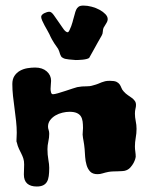

<svg xmlns="http://www.w3.org/2000/svg" viewBox="-20 -679 543 699"><path d="M477.1 -210Q477.1 -193.4 474.1 -177.2Q471.2 -161.1 471.2 -146Q471.2 -136.2 472.7 -126.7Q474.1 -117.2 474.1 -107.9Q474.1 -106 472.2 -99.6Q470.2 -93.3 466.1 -85.4Q461.9 -77.6 455.3 -70.1Q448.7 -62.5 439.9 -59.1Q434.1 -56.6 426.5 -56.2Q418.9 -55.7 410.4 -55.4Q401.9 -55.2 392.8 -54.9Q383.8 -54.7 375 -53.2Q362.8 -50.8 353.8 -47.9Q344.7 -44.9 335 -44.9Q317.4 -44.9 308.3 -54.4Q299.3 -64 295.2 -78.1Q291 -92.3 290 -107.9Q289.1 -123.5 288.1 -136.2Q286.6 -152.8 284.2 -165.3Q281.7 -177.7 280.8 -189Q280.8 -195.8 281.5 -201.7Q282.2 -207.5 282.2 -212.9Q282.2 -225.6 280.8 -236.6Q279.3 -247.6 274.4 -255.4Q269.5 -263.2 259.5 -267.6Q249.5 -272 232.9 -272Q221.2 -272 207.5 -268.8Q193.8 -265.6 182.1 -258.8Q170.4 -252 162.6 -241.7Q154.8 -231.4 154.8 -217.8Q154.8 -212.4 157 -206.1Q159.2 -199.7 159.2 -191.9Q159.2 -178.2 156 -163.8Q152.8 -149.4 152.8 -136.2Q152.8 -115.7 156 -98.1Q159.2 -80.6 159.2 -67.9Q159.2 -50.8 157.5 -38.1Q155.8 -25.4 150.9 -17.1Q146 -8.8 137 -4.4Q127.9 0 113.8 0Q91.3 0 79.1 -10.7Q66.9 -21.5 66.9 -43.9Q66.9 -52.2 67.4 -61.3Q67.9 -70.3 67.9 -80.1Q67.9 -93.3 64.9 -102.1Q62 -110.8 57.9 -119.1Q53.7 -127.4 49.1 -137Q44.4 -146.5 41 -161.1Q40 -162.6 40 -164.6Q40 -166.5 40 -168.9Q40 -174.3 40.5 -181.4Q41 -188.5 41 -195.8Q41 -215.3 38.6 -237.8Q36.1 -260.3 33 -283.7Q29.8 -307.1 27.3 -329.8Q24.9 -352.5 24.9 -373Q24.9 -391.1 32.7 -402.8Q40.5 -414.6 52.7 -421.4Q64.9 -428.2 79.6 -430.7Q94.2 -433.1 107.9 -433.1Q134.3 -433.1 150.1 -419.2Q166 -405.3 166 -384.8Q166 -377.9 165 -370.4Q164.1 -362.8 164.1 -355Q164.1 -349.6 165.8 -342.8Q167.5 -335.9 172.9 -335.9Q178.2 -335.9 191.2 -339.6Q204.1 -343.3 218.5 -348.1Q232.9 -353 245.1 -356.9Q257.3 -360.8 261.2 -361.8Q279.8 -365.2 293.5 -364.7Q307.1 -364.3 318.8 -368.2Q330.1 -371.1 337.2 -374Q344.2 -377 350.3 -379.4Q356.4 -381.8 363 -383.3Q369.6 -384.8 379.9 -384.8Q396.5 -384.8 404.1 -381.1Q411.6 -377.4 415.5 -371.8Q419.4 -366.2 421.9 -359.4Q424.3 -352.5 430.2 -346.2Q437.5 -337.9 445.6 -332.5Q453.6 -327.1 460.2 -322.3Q466.8 -317.4 470.9 -311.5Q475.1 -305.7 475.1 -296.9Q475.1 -290 473.1 -282.7Q471.2 -275.4 471.2 -265.1Q471.2 -252.4 474.1 -238.3Q477.1 -224.1 477.1 -210ZM372.1 -609.4Q372.1 -602.1 366.5 -593.5Q360.8 -585 356.9 -577.6Q354.5 -570.8 354.2 -563.2Q354 -555.7 350.1 -549.3Q343.8 -538.1 335.9 -524.4Q328.1 -510.7 321.3 -498Q313 -483.4 304.7 -468.3Q301.8 -465.8 294.9 -464.1Q288.1 -462.4 280.5 -461.7Q272.9 -460.9 266.1 -460.7Q259.3 -460.4 255.9 -460.4Q251.5 -460.9 244.6 -461.4Q237.8 -461.9 231 -462.6Q224.1 -463.4 218.3 -464.6Q212.4 -465.8 209 -468.3Q204.6 -470.2 202.4 -473.9Q200.2 -477.5 198.7 -481.9Q197.3 -486.3 195.8 -491.2Q194.3 -496.1 191.9 -500.5Q189 -505.4 185.3 -510.3Q181.6 -515.1 177.7 -521.2Q173.8 -527.3 169.2 -535.4Q164.6 -543.5 159.7 -554.7Q157.2 -560.1 152.1 -568.8Q147 -577.6 142.1 -586.7Q137.2 -595.7 133.5 -604.2Q129.9 -612.8 129.9 -617.7Q129.9 -621.6 133.1 -625Q136.2 -628.4 141.1 -630.9Q146 -633.3 150.9 -634.8Q155.8 -636.2 159.7 -636.2Q167 -636.2 175.5 -624.5Q184.1 -612.8 193.4 -598.9Q202.6 -585 211.2 -573.2Q219.7 -561.5 227.1 -561.5Q229.5 -562 232.9 -568.8Q236.3 -575.7 239.3 -583.7Q242.2 -591.8 244.1 -598.6Q246.1 -605.5 246.1 -606.4Q249.5 -616.7 251.7 -626.2Q253.9 -635.7 257.1 -643.1Q260.3 -650.4 266.1 -654.5Q272 -658.7 283.7 -658.7Q298.3 -658.7 314 -654.5Q329.6 -650.4 342.5 -643.3Q355.5 -636.2 363.8 -627.4Q372.1 -618.7 372.1 -609.4Z"/></svg>

Font: Freckle Face
Style: Regular
Weight: 400
Designer: Astigmatic (AOETI)
Foundry: Astigmatic (AOETI)
Version: Version 1.000